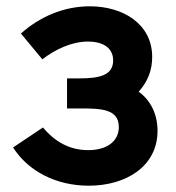

<svg xmlns="http://www.w3.org/2000/svg" viewBox="-20 -575 560 610"><path d="M262 15C380.5 15 480.5 -46.5 480.5 -159.5C480.5 -211 459 -256.5 420.5 -283.5C450.5 -317 463.5 -353 463.5 -394C463.5 -500 369.5 -555 265.5 -555C182 -555 106 -521.5 46.5 -468.5L114.5 -386.5C154.5 -417.5 207.5 -443 259.5 -443C302.5 -443 339.5 -426 339.5 -383C339.5 -334.5 293.5 -326 232.5 -326H193V-230.5H233C298 -230.5 357.5 -230 357.5 -171.5C357.5 -126.5 320.5 -98 260 -98C202 -98 155 -124 116.5 -170L21.5 -106.5C70 -30.5 159 15 262 15Z"/></svg>

Font: Eudonet
Style: Bold
Weight: 700
Designer: Mikhail Sharanda
Foundry: Mikhail Sharanda
Version: Version 4.503;Glyphs 3.1.2 (3151)